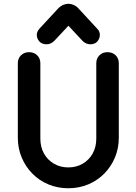

<svg xmlns="http://www.w3.org/2000/svg" viewBox="-20 -988 727 1023"><path d="M344 15Q287 15 238 -5.5Q189 -26 152.5 -63Q116 -100 95.5 -149Q75 -198 75 -254V-651Q75 -677 92 -693.5Q109 -710 135 -710Q161 -710 178 -693.5Q195 -677 195 -651V-249Q195 -205 214 -170.5Q233 -136 267 -116Q301 -96 344 -96Q387 -96 421 -116Q455 -136 474 -170.5Q493 -205 493 -249V-651Q493 -677 510 -693.5Q527 -710 553 -710Q579 -710 596 -693.5Q613 -677 613 -651V-254Q613 -198 592.5 -149Q572 -100 535.5 -63Q499 -26 450 -5.5Q401 15 344 15ZM228 -752Q203 -752 189.5 -767.5Q176 -783 176 -802Q176 -812 180 -820Q184 -828 190 -835L288 -941Q301 -955 316 -961.5Q331 -968 344 -968Q358 -968 373 -961.5Q388 -955 400 -941L498 -835Q505 -828 508.5 -820Q512 -812 512 -802Q512 -783 499 -767.5Q486 -752 461 -752Q450 -752 439.5 -756.5Q429 -761 420 -770L305 -893H384L269 -770Q260 -761 249.5 -756.5Q239 -752 228 -752Z"/></svg>

Font: National Park SemiBold
Style: Regular
Weight: 600
Designer: Andrea Herstowski, Ben Hoepner
Version: Version 1.009